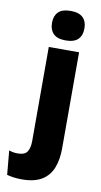

<svg xmlns="http://www.w3.org/2000/svg" viewBox="-141 -730 500 955"><g transform="rotate(10 109.0 -253.0)"><path d="M59.5 -82V-491.5H212.5V-82ZM136 -538Q93.5 -538 74 -557.8Q54.5 -577.5 54.5 -611V-614.5Q54.5 -648 74 -667.5Q93.5 -687 136 -687Q178.5 -687 198.2 -667.5Q218 -648 218 -614.5V-611Q218 -577 198.2 -557.5Q178.5 -538 136 -538ZM41.5 180.5Q19 180.5 -0.2 177.8Q-19.5 175 -34 171L-45 49.5Q-35 53 -24.2 55Q-13.5 57 -2 57Q35 57 47.2 37.5Q59.5 18 59.5 -16.5V-111.5H212.5V-6Q212.5 50.5 196.2 92.2Q180 134 142.5 157.2Q105 180.5 41.5 180.5Z"/></g></svg>

Font: Anek Bangla
Style: Bold
Weight: 700
Designer: Sulekha Rajkumar (Bangla), Yesha Goshar (Latin)
Foundry: Ek Type
Version: Version 1.003